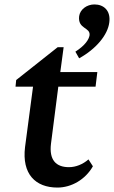

<svg xmlns="http://www.w3.org/2000/svg" viewBox="-20 -835 514 866"><path d="M399 -85 379 -116C354 -94 322 -81 291 -81C232 -81 201 -114 210 -187L243 -444H411L419 -510H252L267 -622H240L53 -474L50 -444H129L93 -172C78 -50 140 11 239 11C302 11 365 -25 399 -85ZM320 -602 337 -572C413 -614 466 -677 473 -734C480 -787 448 -815 406 -815C371 -815 341 -792 337 -762C330 -703 388 -713 384 -676C381 -657 364 -630 320 -602Z"/></svg>

Font: TPK Tissa Web SemiBold
Style: Italic
Weight: 600
Italic angle: -7°
Designer: Jacques Le Bailly, Suppakit Chalermlarp | Katatrad Co.,Ltd.
Foundry: Jacques Le Bailly, Cadson Demak Co.,Ltd.
Version: Version 5.000;Glyphs 3.1.2 (3151)